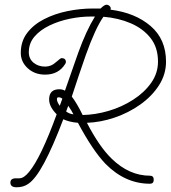

<svg xmlns="http://www.w3.org/2000/svg" viewBox="-20 -732 723 813"><path d="M50 61Q24 61 24 41Q24 23 48 23H62Q81 23 103 -4Q153 -64 220 -248Q188 -280 188 -311Q188 -354 231 -354Q245 -354 255 -348L311 -508Q328 -555 345.5 -593Q363 -631 382 -662H365Q321 -662 275 -652.5Q229 -643 189.5 -624Q150 -605 126 -577Q102 -549 102 -511Q102 -483 122 -466.5Q142 -450 171 -450Q197 -450 216 -468Q237 -486 240 -486Q259 -486 259 -469Q259 -466 256 -461Q228 -416 171 -416Q127 -416 97.5 -443Q68 -470 68 -508Q68 -557 95 -592.5Q122 -628 167 -651Q212 -674 266 -685Q320 -696 374 -696H406Q422 -712 431 -712Q439 -712 445 -705.5Q451 -699 448 -691Q552 -678 617.5 -622Q683 -566 683 -471Q683 -417 653 -370.5Q623 -324 573.5 -289Q524 -254 465 -234Q406 -214 348 -212Q401 -110 453 -60Q527 12 615 12Q631 12 631 29Q631 46 615 46Q510 46 427 -38Q373 -94 310 -212Q274 -215 248 -227Q204 -111 167 -42Q130 27 99 47Q79 61 50 61ZM330 -245Q384 -246 440 -262.5Q496 -279 543.5 -309.5Q591 -340 620 -381Q649 -422 649 -471Q649 -531 617.5 -571Q586 -611 533.5 -633.5Q481 -656 418 -661Q384 -613 343 -498Q328 -454 313 -410.5Q298 -367 284 -323Q305 -296 330 -245ZM233 -284 244 -314Q237 -320 228 -320Q221 -320 221 -312Q221 -301 233 -284ZM291 -248Q287 -256 281.5 -265Q276 -274 269 -284L260 -260Q275 -249 291 -248Z"/></svg>

Font: Send Flowers
Style: Regular
Weight: 400
Designer: Robert E. Leuschke
Foundry: Robert E. Leuschke
Version: Version 1.010; ttfautohint (v1.8.4.7-5d5b)